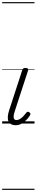

<svg xmlns="http://www.w3.org/2000/svg" viewBox="-20 -1145 340 1780"><path d="M124 16Q77 16 59.5 -19Q42 -54 66 -126L186 -494Q190 -506 196 -510.5Q202 -515 216 -515Q232 -515 238 -509Q244 -503 240 -491L116 -111Q103 -70 107.5 -51Q112 -32 133 -32Q149 -32 165.5 -42Q182 -52 197 -68Q212 -84 223 -99Q228 -106 234.5 -108.5Q241 -111 250 -105Q261 -98 262 -91Q263 -84 258 -76Q245 -54 224.5 -33Q204 -12 179 2Q154 16 124 16ZM0 605H300V615H0ZM0 -20H300V0H0ZM0 -505H300V-500H0ZM0 -1125H300V-1115H0Z"/></svg>

Font: Playwrite CU Guides
Style: Regular
Weight: 400
Designer: Veronika Burian, José Scaglione
Foundry: TypeTogether
Version: Version 1.003